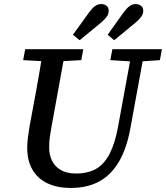

<svg xmlns="http://www.w3.org/2000/svg" viewBox="-20 -909 817 945"><path d="M221 -606 94 -613 104 -667H390L380 -613L252 -606ZM329 16Q259 16 211 -8Q163 -32 138.5 -76Q114 -120 114 -181Q114 -207 117.5 -233.5Q121 -260 126 -290L139 -360Q149 -412 158 -462.5Q167 -513 176 -564.5Q185 -616 193 -667H303L234 -288Q229 -260 225.5 -236.5Q222 -213 222 -183Q222 -146 236.5 -117Q251 -88 280.5 -71.5Q310 -55 354 -55Q413 -55 453 -78Q493 -101 519.5 -152Q546 -203 561 -285L631 -667H693L621 -274Q603 -177 565 -112.5Q527 -48 468.5 -16Q410 16 329 16ZM637 -606 523 -613 533 -667H777L767 -613L663 -606ZM339 -738 417 -846Q433 -868 447 -878.5Q461 -889 477 -889Q494 -889 504.5 -880.5Q515 -872 515 -856Q515 -841 506.5 -828.5Q498 -816 480 -800L372 -711ZM510 -738 587 -846Q603 -868 617 -878.5Q631 -889 647 -889Q663 -889 674 -880.5Q685 -872 685 -856Q685 -841 676.5 -828.5Q668 -816 650 -800L542 -711Z"/></svg>

Font: Source Serif 4 Medium
Style: Italic
Weight: 500
Italic angle: -12°
Designer: Frank Grießhammer
Foundry: Adobe Systems Incorporated
Version: Version 4.004;hotconv 1.0.116;makeotfexe 2.5.65601